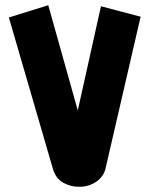

<svg xmlns="http://www.w3.org/2000/svg" viewBox="-20 -692 573 736"><path d="M287 24Q253 25 223.5 9Q194 -7 183 -44L14 -625L165 -672L291 -223Q285 -223 279.5 -223Q274 -223 268 -223L367 -668L519 -628L385 -48Q378 -16 350.5 3.5Q323 23 287 24Z"/></svg>

Font: Mada ExtraBold
Style: Regular
Weight: 800
Designer: Khaled Hosny
Version: Version 1.5